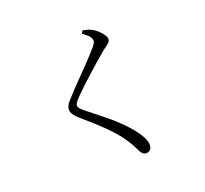

<svg xmlns="http://www.w3.org/2000/svg" viewBox="-142 -968 1284 1200"><g transform="rotate(-20 500.0 -368.0)"><path d="M634.4 61.2Q622.2 61.2 613.3 53.8Q604.4 46.5 598.9 36.8Q591.3 22.2 581.6 1.9Q571.9 -18.4 551.1 -49.8Q516.4 -103.3 458.9 -160.8Q401.3 -218.4 310.6 -295.5Q291.8 -312.1 281.7 -328.1Q271.7 -344.2 271.7 -360.3Q271.7 -373.4 279.1 -386.9Q286.4 -400.4 297.9 -412.9Q313.3 -430.6 337.9 -456.8Q362.5 -483 392.2 -513.5Q421.9 -543.9 451 -573.7Q480.1 -603.5 503.9 -629.4Q527.8 -655.3 541.8 -671.7Q555.1 -687.3 560 -696.2Q564.9 -705.1 564.9 -713.7Q564.9 -726.2 553.3 -741.6Q541.6 -756.9 510.4 -778.3L522.3 -796.8Q539.7 -793.5 554.4 -789.2Q569.1 -784.9 583.6 -776.5Q601.2 -766.8 617.5 -751.1Q633.9 -735.5 644.7 -719.3Q655.6 -703.1 655.6 -690.7Q655.6 -680.6 650 -673.2Q644.5 -665.8 633.3 -657.7Q622.1 -649.7 604.4 -636.1Q579.5 -615.7 544.8 -585.5Q510.2 -555.3 474.1 -522.6Q438.1 -489.9 408.3 -462Q378.5 -434.1 363.3 -418.1Q341.9 -396.1 335 -385.4Q328.1 -374.7 328.1 -366.3Q328.1 -356.1 336.7 -345.9Q345.4 -335.8 361.9 -322.7Q413.5 -281.6 459.8 -244.8Q506 -207.9 546.9 -169.5Q587.7 -131 623 -85.8Q644.1 -59.3 658.2 -31.5Q672.2 -3.8 672.2 17.9Q672.2 31 667.9 40.6Q663.5 50.2 655.2 55.7Q646.8 61.2 634.4 61.2Z"/></g></svg>

Font: Noto Serif KR ExtraLight
Style: Regular
Weight: 200
Designer: Ryoko NISHIZUKA 西塚涼子 (kana & ideographs); Frank Grießhammer (Latin, Greek & Cyrillic); Wenlong ZHANG 张文龙 (bopomofo); San
Foundry: Adobe
Version: Version 2.002-H1;hotconv 1.1.0;makeotfexe 2.6.0